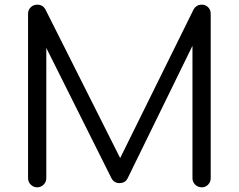

<svg xmlns="http://www.w3.org/2000/svg" viewBox="-20 -801 1021 821"><path d="M139 0Q123 0 111.5 -11.5Q100 -23 100 -39V-742Q100 -759 111.5 -770Q123 -781 139 -781Q163 -781 174 -761L511 -91H477L808 -761Q820 -781 843 -781Q859 -781 870 -770Q881 -759 881 -742V-39Q881 -23 870 -11.5Q859 0 843 0Q826 0 814.5 -11.5Q803 -23 803 -39V-641L820 -640L525 -37Q514 -18 491 -18Q466 -18 455 -42L158 -636L178 -641V-39Q178 -23 166.5 -11.5Q155 0 139 0Z"/></svg>

Font: Comfortaa
Style: Regular
Weight: 400
Designer: Johan Aakerlund
Foundry: Johan Aakerlund
Version: Version 3.104; ttfautohint (v1.8.1.43-b0c9)